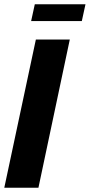

<svg xmlns="http://www.w3.org/2000/svg" viewBox="-31 -874 418 894"><path d="M136 -690H294L148 0H-11ZM131 -854H367L350 -776H114Z"/></svg>

Font: Decalotype ExtraBold Italic
Style: Regular
Weight: 800
Italic angle: -12°
Designer: Alfredo Marco Pradil
Foundry: Alfredo Marco Pradil
Version: Version 1.0